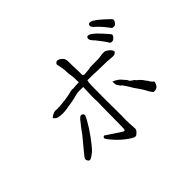

<svg xmlns="http://www.w3.org/2000/svg" viewBox="-154 -1021 1308 1308"><g transform="rotate(-45 500.0 -367.0)"><path d="M873 -658Q853 -682 839 -695Q825 -707 817.5 -715Q810 -723 809 -729Q807 -736 810 -743Q811 -748 816 -750Q821 -753 829 -751Q837 -750 848 -744Q861 -736 872 -728Q886 -716 906 -699Q950 -659 951.5 -654Q953 -649 951.5 -643Q950 -637 944 -629Q938 -621 933 -617.5Q928 -614 918 -615Q907 -615 904 -618Q904 -620 873 -658ZM795 -599Q768 -634 764 -639Q751 -652 745 -661Q739 -669 738 -676Q736 -682 740 -689Q741 -694 747 -696Q752 -698 759 -696Q767 -694 778 -686Q790 -678 800 -669Q814 -656 831 -637Q871 -593 873 -588Q875 -583 873 -577Q871 -571 864 -564Q857 -557 852 -554Q847 -551 835.5 -552Q824 -553 823 -557Q820 -565 795 -599ZM663 -307Q661 -314 657 -313Q657 -313 657 -314Q653 -321 652 -324Q647 -337 649 -351V-352Q649 -352 649 -357Q660 -354 674 -345Q691 -335 699 -326Q705 -319 710 -313Q716 -307 721 -301Q727 -295 729 -290Q732 -280 740 -274Q746 -269 753 -265Q759 -262 762 -259Q766 -253 773 -247V-246Q779 -242 785 -237Q795 -227 801 -220Q807 -210 813 -203V-202Q822 -193 825 -187Q832 -172 840 -166Q845 -160 846 -160L847 -159H848H849Q849 -159 849 -158.5Q849 -158 850 -156V-154L851 -153Q847 -132 834 -118Q821 -107 799 -109Q795 -109 794 -111V-112L793 -113Q791 -116 786 -122Q782 -127 779 -132Q761 -167 749 -184L717 -230Q712 -237 708 -246Q700 -258 692 -271Q678 -292 677 -293Q664 -300 663 -307ZM529 -70 531 -43Q532 -21 532 -20Q531 -11 527 -5Q524 -1 515 8Q506 16 503 17Q496 19 491 18Q482 16 470 9Q454 -1 438 -13Q411 -34 399 -46Q381 -63 359 -89Q340 -112 337 -119Q334 -127 340.5 -133.5Q347 -140 353 -135Q358 -131 408 -98Q454 -68 462 -63Q468 -60 472 -63Q476 -66 476 -76Q476 -80 477 -99Q478 -147 478 -172Q479 -221 479 -293Q479 -297 480 -312Q481 -337 480 -344Q477 -355 481 -448L482 -472Q429 -474 418 -470Q402 -466 390 -463Q377 -461 358 -456Q326 -450 291 -445Q256 -440 224 -445Q207 -447 197 -456Q186 -465 186 -470Q197 -480 212 -487Q227 -494 240 -492Q253 -490 276 -492Q300 -494 326 -497Q367 -503 378 -506Q412 -515 418 -514Q421 -512 432 -513Q444 -514 457 -515Q470 -516 483 -516Q483 -569 480 -581Q475 -605 475 -624.5Q475 -644 472 -661.5Q469 -679 467 -688L463 -706Q464 -715 471 -720Q479 -726 489 -724Q500 -722 512 -712Q521 -705 528 -693Q529 -691 532 -677Q533 -672 533 -655Q533 -642 533 -627Q533 -612 534 -601Q535 -590 535 -570.5Q535 -551 535 -551Q535 -545 535 -541Q536 -538 535 -535Q542 -526 548 -526L596 -530L604 -532Q607 -532 607 -533Q609 -533 631 -534Q640 -534 654 -534Q696 -534 706 -536Q720 -539 730 -540Q754 -541 760 -539Q773 -534 790 -518Q801 -507 804 -496Q805 -491 799 -485Q792 -479 783 -477Q771 -475 757 -477Q745 -479 723 -480L627 -482Q584 -484 584 -484Q557 -485 534 -484Q531 -475 529 -444Q528 -426 528 -324Q528 -310 528 -295L529 -185Q529 -181 529 -170Q530 -159 529 -144Q528 -117 528 -111Q528 -93 529 -70ZM156 -89Q152 -92 148 -99Q145 -102 144 -108Q144 -112 144.5 -116.5Q145 -121 148.5 -126Q152 -131 170 -153L252 -252V-253Q256 -260 276 -286Q297 -314 311 -330Q322 -343 333 -347Q338 -349 348 -342Q353 -339 354 -333Q356 -328 353 -322Q349 -311 339 -293Q323 -265 311 -246Q300 -229 275 -194Q252 -163 241 -150Q216 -120 208 -114Q194 -105 184 -97Q174 -90 166 -88Z"/></g></svg>

Font: ToneOZ-Tsuipita-TC
Style: Tsuipita-TC
Weight: 400
Designer: :Jeffrey Xuan (Chih-Lin Hsuan)  :
Foundry: jeffreyx@gmail.com, cjkFonts.io
Version: Version 0.24071